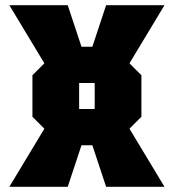

<svg xmlns="http://www.w3.org/2000/svg" viewBox="-20 -720 670 740"><path d="M105 -270V-430L151 -476L16 -700H241L294 -540H336L389 -700H614L479 -476L525 -430V-270L479 -224L614 0H389L336 -160H294L241 0H16L151 -224ZM285 -300H345V-400H285Z"/></svg>

Font: Tektur Condensed Black
Style: Regular
Weight: 900
Width: 3
Designer: Adam Jagosz
Foundry: Adam Jagosz
Version: Version 1.005;gftools[0.9.30]